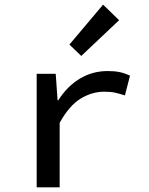

<svg xmlns="http://www.w3.org/2000/svg" viewBox="-20 -807 640 827"><path d="M138 0V-489H220L228 -375H231Q269 -435 323.5 -468Q378 -501 444 -501Q473 -501 495 -496.5Q517 -492 540 -481L518 -396Q493 -404 475 -408Q457 -412 429 -412Q376 -412 327 -382Q278 -352 237 -278V0ZM330 -566 279 -615 424 -787 493 -720Z"/></svg>

Font: SauceCodePro Nerd Font Mono
Style: Regular
Weight: 500
Monospace: yes
Designer: Paul D. Hunt, Teo Tuominen
Foundry: Adobe Systems Incorporated
Version: Version 2.030;PS 1.000;hotconv 16.6.51;makeotf.lib2.5.65220;